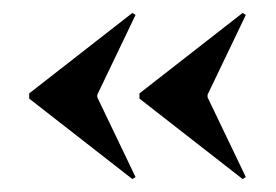

<svg xmlns="http://www.w3.org/2000/svg" viewBox="-20 -454 425 296"><path d="M195 -310 354 -434 359 -431 300 -308V-304L359 -181L354 -178L195 -302ZM25 -310 184 -434 189 -431 130 -308V-304L189 -181L184 -178L25 -302Z"/></svg>

Font: Moniqa Black
Style: Regular
Weight: 900
Designer: Rajesh Rajput
Foundry: Rajesh Rajput
Version: Version 1.000